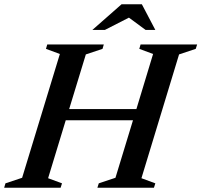

<svg xmlns="http://www.w3.org/2000/svg" viewBox="-44 -878 942 898"><path d="M236 -625.5 171 -649.5 177 -670H441.5L435.5 -649.5L357.5 -623.5L279.5 -368H594L672 -625.5L607.5 -649.5L613.5 -670H878L871.5 -649.5L793.5 -623.5L617.5 -44.5L682.5 -20.5L676 0H411.5L418 -20.5L496 -46.5L578 -315.5H263.5L181 -44.5L246 -20.5L239.5 0H-24.5L-18.5 -20.5L59.5 -46.5ZM388 -738 524.5 -858H619.5L682.5 -738H637L559 -795.5L446.5 -738Z"/></svg>

Font: Newsreader 16pt SemiBold
Style: Italic
Weight: 600
Italic angle: -17°
Designer: Hugues Gentile
Foundry: Production Type
Version: Version 1.003; ttfautohint (v1.8.3)